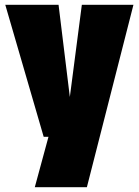

<svg xmlns="http://www.w3.org/2000/svg" viewBox="-20 -570 579 800"><path d="M125 210 182 0H162L2 -550H224L271 -166L321 -550H536L342 210Z"/></svg>

Font: Georama SemiCondensed Black
Style: Regular
Weight: 900
Width: 4
Designer: Jean-Baptiste Levee
Foundry: Production Type
Version: Version 1.001